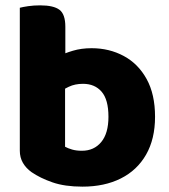

<svg xmlns="http://www.w3.org/2000/svg" viewBox="-20 -681 630 717"><path d="M322 -501Q388 -501 442 -472Q496 -443 527.5 -386Q559 -329 559 -245Q559 -162 525.5 -103.5Q492 -45 431 -14.5Q370 16 288 16Q222 16 176 0Q130 -16 98 -38Q77 -53 65.5 -73Q54 -93 54 -118V-430H223V-133Q234 -127 249.5 -122.5Q265 -118 286 -118Q331 -118 358 -150.5Q385 -183 385 -245Q385 -309 359.5 -338.5Q334 -368 290 -368Q260 -368 237 -357Q214 -346 197 -333V-470Q220 -482 252 -491.5Q284 -501 322 -501ZM224 -389H54V-652Q65 -655 85.5 -658Q106 -661 130 -661Q180 -661 202 -644.5Q224 -628 224 -581Z"/></svg>

Font: Baloo Bhaijaan 2 ExtraBold
Style: Regular
Weight: 800
Designer: Sanskriti Dholi, Noopur Datye and Ek Type
Foundry: Ek Type
Version: Version 1.701